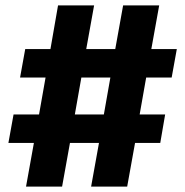

<svg xmlns="http://www.w3.org/2000/svg" viewBox="-20 -688 683 708"><path d="M449 0 478 -161H571L589 -266H495L519 -402H613L632 -507H538L567 -668H434L405 -507H298L327 -668H194L166 -507H73L54 -402H148L124 -266H30L11 -161H105L76 0H209L238 -161H345L316 0ZM363 -266H256L280 -402H387Z"/></svg>

Font: Celebes ExtraBold
Style: Regular
Weight: 800
Designer: Anugrah Pasau
Foundry: Lafontype
Version: Version 1.000